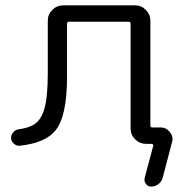

<svg xmlns="http://www.w3.org/2000/svg" viewBox="-20 -562 694 720"><path d="M159.2 -286.1V-484.4Q159.2 -507.8 176.3 -524.9Q193.4 -542 216.8 -542H486.3Q509.8 -542 526.9 -524.9Q543.9 -507.8 543.9 -484.4V-91.8Q543.9 -84 550.8 -84H582Q603.5 -84 617.2 -66.4Q627 -54.7 627 -40Q627 -34.2 625 -28.3L589.8 105.5Q585.9 119.1 574.2 128.4Q562.5 137.7 546.9 137.7Q534.2 137.7 526.9 127.4Q519.5 117.2 522.5 105.5L554.7 -15.6Q555.7 -17.6 553.7 -20Q551.8 -22.5 548.8 -22.5H543.9H527.3Q503.9 -22.5 486.8 -39.6Q469.7 -56.6 469.7 -80.1V-472.7Q469.7 -480.5 462.9 -480.5H238.3Q231.4 -480.5 231.4 -472.7V-274.4Q231.4 -125 187.5 -72.3Q150.4 -26.4 55.7 -15.6Q43 -13.7 33.2 -22.5Q21.5 -31.2 21.5 -45.9Q21.5 -56.6 29.3 -65.4Q37.1 -75.2 49.8 -77.1Q85 -82 105.5 -93.8Q132.8 -109.4 146 -152.8Q159.2 -196.3 159.2 -286.1Z"/></svg>

Font: Gen Jyuu Gothic Normal
Style: Regular
Weight: 300
Designer: [Source Han Sans]
Ryoko NISHIZUKA  (kana & ideographs); Paul D. Hunt (Latin, Greek & Cyrillic); Wenlong ZHANG  (bopomofo
Version: Version 1.002.20150607